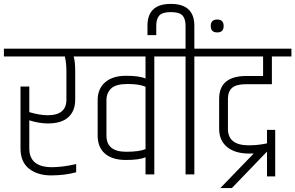

<svg xmlns="http://www.w3.org/2000/svg" viewBox="-40 -893 1512 983"><path d="M300 -529Q300 -570 292 -604H-20V-644H430V-604H337Q345 -579 345 -529V-383Q345 -325 310 -293Q275 -261 205 -261Q160 -261 110 -277V-133Q110 -37 227 -37Q279 -37 350 -53V-11Q291 5 221.5 5Q152 5 108.5 -29.5Q65 -64 65 -133V-450H110V-319Q163 -303 205 -303Q300 -303 300 -383Z M705 -449Q673 -463 613 -463Q553 -463 529 -440Q505 -417 505 -380V-199Q505 -116 606 -116Q674 -116 705 -130ZM705 -604H390V-644H850V-604H750V0H705V-88Q674 -74 604.5 -74Q535 -74 497.5 -106.5Q460 -139 460 -199V-381Q460 -438 498 -471.5Q536 -505 605 -505Q674 -505 705 -491Z M1072 -727Q1039 -727 1039 -760Q1039 -793 1072 -793Q1105 -793 1105 -760Q1105 -727 1072 -727ZM910 -644V-761Q910 -797 894 -814Q878 -831 835 -831H834Q792 -831 776 -814Q760 -797 760 -761V-713H715V-761Q715 -873 834 -873H835Q955 -873 955 -761V-644H1055V-604H955V0H910V-604H810V-644Z M1352 -462H1222Q1169 -462 1148 -443Q1127 -424 1127 -387V-233Q1127 -149 1234 -149Q1281 -149 1327 -159V-228H1369V10H1327V-117L1147 70H1088L1259 -107H1234Q1163 -107 1122.5 -140.5Q1082 -174 1082 -233V-387Q1082 -504 1222 -504H1307V-604H1015V-644H1452V-604H1352Z"/></svg>

Font: Khand Light
Style: Regular
Weight: 300
Designer: Devanagari: Sanchit Sawaria, Jyotish Sonowal; Latin: Satya Rajpurohit
Foundry: Indian Type Foundry
Version: Version 1.101;PS 1.0;hotconv 1.0.78;makeotf.lib2.5.61930; tt